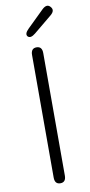

<svg xmlns="http://www.w3.org/2000/svg" viewBox="-102 -975 477 1014"><g transform="rotate(-10 136.0 -467.5)"><path d="M136 0Q106 0 106 -36V-693Q106 -729 136 -729Q166 -729 166 -693V-36Q166 0 136 0ZM141 -802Q114 -780 100 -794Q87 -809 113 -834L202 -921Q229 -947 247 -926Q266 -905 238 -882Z"/></g></svg>

Font: Resource Han Rounded JP Light
Style: Regular
Weight: 300
Designer: Cyano Hao (round all glyphs); Ryoko NISHIZUKA 西塚涼子 (kana, bopomofo & ideographs); Paul D. Hunt (Latin, Greek & Cyrillic)
Foundry: Cyano Hao
Version: 0.990